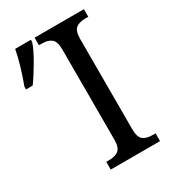

<svg xmlns="http://www.w3.org/2000/svg" viewBox="-222 -807 806 900"><g transform="rotate(-30 180.5 -357.0)"><path d="M109 -42H125Q158 -42 176 -56.5Q194 -71 194 -112V-601Q194 -644 176 -658.5Q158 -673 125 -673H109V-714H376V-673H360Q326 -673 308.5 -658.5Q291 -644 291 -601V-113Q291 -71 308.5 -56.5Q326 -42 360 -42H376V0H109ZM-47 -539Q-11 -636 4 -714H89V-702Q78 -668 48 -616Q18 -564 -11 -524H-47Z"/></g></svg>

Font: Noto Serif Narrow
Style: Regular
Weight: 400
Width: 4
Designer: Monotype Design Team
Foundry: Monotype Imaging Inc.
Version: Version 1.001